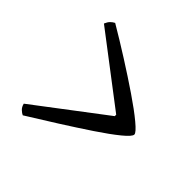

<svg xmlns="http://www.w3.org/2000/svg" viewBox="-128 -610 664 664"><g transform="rotate(45 203.5 -278.0)"><path d="M72 -52Q65 -55 57 -62.5Q49 -70 46 -83L299 -275V-282L46 -475Q51 -487 57.5 -493.5Q64 -500 72 -504Q123 -474 179 -438.5Q235 -403 283.5 -370Q332 -337 362 -312Q392 -287 392 -278Q392 -268 362 -243.5Q332 -219 284 -187Q236 -155 180 -119.5Q124 -84 72 -52Z"/></g></svg>

Font: Texturina Medium 12pt Light
Style: Regular
Weight: 300
Version: Version 1.002